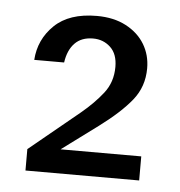

<svg xmlns="http://www.w3.org/2000/svg" viewBox="-37 -745 403 429"><g transform="rotate(5 165.0 -531.0)"><path d="M35 -352V-400L147 -492Q176 -516 195.5 -541Q215 -566 215 -600Q215 -629 199 -644Q183 -659 160 -659Q134 -659 119 -643.5Q104 -628 100 -600H33Q36 -646 69 -678Q102 -710 164 -710Q202 -710 229.5 -695.5Q257 -681 271.5 -657Q286 -633 286 -603Q286 -562 261.5 -531.5Q237 -501 190 -466L109 -406H290V-352Z"/></g></svg>

Font: DM Sans 12pt
Style: Regular
Weight: 400
Version: Version 4.004;gftools[0.9.30]